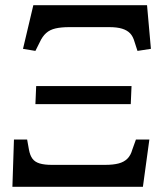

<svg xmlns="http://www.w3.org/2000/svg" viewBox="-20 -723 636 743"><path d="M28 0 34 -183H85L92 -144Q96 -122 105.5 -109Q115 -96 133.5 -90.5Q152 -85 180 -85H387Q418 -85 439 -90.5Q460 -96 473 -109Q486 -122 492 -144L506 -183H558L533 0ZM117 -320 120 -390H489L486 -320ZM117 -526 69 -534 109 -703H549L564 -534L512 -526L501 -560Q495 -582 483.5 -594Q472 -606 452.5 -612Q433 -618 403 -618H248Q217 -618 195 -613Q173 -608 158.5 -595Q144 -582 134 -560Z"/></svg>

Font: Literata 18pt
Style: Italic
Weight: 400
Italic angle: -2°
Designer: Latin by Veronika Burian and Jose Scaglione. Greek by Irene Vlachou. Cyrillic by Vera Evstafieva
Foundry: TypeTogether
Version: Version 3.103;gftools[0.9.29]